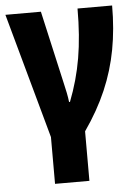

<svg xmlns="http://www.w3.org/2000/svg" viewBox="-54 -592 614 846"><g transform="rotate(-5 253.0 -169.5)"><path d="M155 211V4L2 -550H159L232 -227Q237 -206 241.5 -184Q246 -162 248 -143H252Q288 -235 304.5 -331.5Q321 -428 321 -550H474Q474 -446 457 -355Q440 -264 403.5 -179Q367 -94 307 -8V211Z"/></g></svg>

Font: Noto Sans Condensed ExtraBold
Style: Regular
Weight: 800
Width: 3
Designer: Monotype Design Team
Foundry: Monotype Imaging Inc.
Version: Version 2.013; ttfautohint (v1.8.4.7-5d5b)